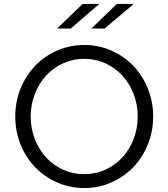

<svg xmlns="http://www.w3.org/2000/svg" viewBox="-20 -938 850 969"><path d="M57 0ZM753 -350Q753 -275 726 -208.5Q699 -142 652 -93.5Q605 -45 541.5 -17Q478 11 405 11Q333 11 269 -17Q205 -45 158 -93.5Q111 -142 84 -208.5Q57 -275 57 -350Q57 -425 84 -491.5Q111 -558 158 -606.5Q205 -655 269 -683Q333 -711 405 -711Q478 -711 541.5 -683Q605 -655 652 -606.5Q699 -558 726 -491.5Q753 -425 753 -350ZM675 -350Q675 -411 654 -464.5Q633 -518 597 -557Q561 -596 511.5 -618.5Q462 -641 405 -641Q348 -641 298.5 -618.5Q249 -596 213 -557Q177 -518 156 -464.5Q135 -411 135 -350Q135 -289 156 -235.5Q177 -182 213 -143Q249 -104 298.5 -81.5Q348 -59 405 -59Q462 -59 511.5 -81.5Q561 -104 597 -143Q633 -182 654 -235.5Q675 -289 675 -350ZM397 -918H481L337 -794H268ZM570 -918H655L508 -794H441Z"/></svg>

Font: Red Hat Text
Style: Regular
Weight: 400
Designer: Pentagram / MCKL
Foundry: Pentagram / MCKL
Version: Version 1.005; Red Hat Text